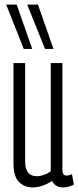

<svg xmlns="http://www.w3.org/2000/svg" viewBox="-20 -810 343 840"><path d="M122 10Q88 10 63.5 -13.5Q39 -37 39 -97V-534H90V-103Q90 -39 142 -39Q155 -39 172.5 -45Q190 -51 202 -61V-534H253V-67Q253 -42 270 -42Q283 -42 295 -48L303 -2Q279 10 255 10Q238 10 225.5 2Q213 -6 208 -19Q190 -6 167 2Q144 10 122 10ZM84 -596 7 -790H53L121 -596ZM177 -596 99 -790H146L214 -596Z"/></svg>

Font: Georama Extra Condensed Light
Style: Regular
Weight: 300
Width: 2
Designer: Jean-Baptiste Levee
Foundry: Production Type
Version: Version 1.000